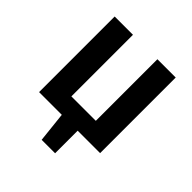

<svg xmlns="http://www.w3.org/2000/svg" viewBox="-187 -661 950 950"><g transform="rotate(45 288.5 -185.5)"><path d="M345 158H251L234 0H75V-529H203V-98H374V-529H502V0H345Z"/></g></svg>

Font: Trujillo Medium
Style: Regular
Weight: 500
Designer: Fira Sans original fonts by bBox Type GmbH, Carrois Corporate GbR, & Edenspiekermann AG / Changes by Cristiano Sobral
Foundry: Fira Sans original fonts by bBox Type GmbH, Carrois Corporate GbR, & Edenspiekermann AG / Changes by Cristiano Sobral
Version: Version 4.301;October 17, 2021;FontCreator 14.0.0.2814 64-bi